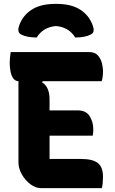

<svg xmlns="http://www.w3.org/2000/svg" viewBox="-20 -968 590 988"><path d="M190 0Q163 0 136.5 -20Q110 -40 92.5 -70.5Q75 -101 75 -132V-550Q58 -551 48 -565Q38 -579 34 -601Q30 -623 30 -645Q30 -658 31.5 -672Q33 -686 35 -700H439Q469 -700 484 -682.5Q499 -665 504.5 -642.5Q510 -620 510 -604Q510 -588 508.5 -574.5Q507 -561 503 -550H199L197 -544Q235 -520 235 -457V-400H379Q423 -400 441.5 -370Q460 -340 460 -304Q460 -293 459.5 -285.5Q459 -278 457 -270H235V-150H398Q457 -150 483.5 -129Q510 -108 510 -58Q510 -42 508.5 -26.5Q507 -11 504 0ZM169 -775Q117 -775 88 -791Q78 -797 75.5 -806Q73 -815 75 -824Q90 -881 137.5 -914.5Q185 -948 264 -948H272Q351 -948 398.5 -914.5Q446 -881 461 -824Q463 -815 461 -806Q459 -797 448 -791Q419 -775 367 -775Q335 -828 268 -834Q201 -828 169 -775Z"/></svg>

Font: Recursive Sn Csl St XBd
Style: Regular
Weight: 800
Version: Version 1.085;hotconv 1.1.0;makeotfexe 2.6.0; ttfautohint (v